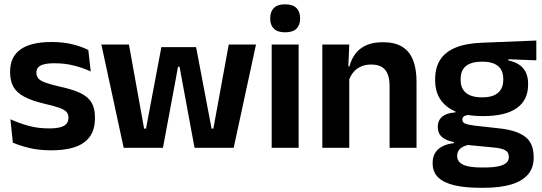

<svg xmlns="http://www.w3.org/2000/svg" viewBox="-20 -702 2574 912"><path d="M223.5 12Q164.5 12 118.8 0.8Q73 -10.5 41 -24.5L29.5 -135.5Q67.5 -118 113.2 -105Q159 -92 214 -92Q262 -92 283.5 -104.2Q305 -116.5 305 -141V-144Q305 -160.5 295.2 -171Q285.5 -181.5 261 -190.2Q236.5 -199 192 -209Q130.5 -223.5 94.8 -242.8Q59 -262 43.5 -290.2Q28 -318.5 28 -358V-362.5Q28 -432 77.5 -467.2Q127 -502.5 224 -502.5Q281.5 -502.5 325.8 -491.2Q370 -480 399.5 -464.5L411 -362.5Q376 -379 332.5 -390.2Q289 -401.5 239 -401.5Q206.5 -401.5 187.8 -396.2Q169 -391 161 -381.5Q153 -372 153 -358.5V-356Q153 -341 161.8 -330Q170.5 -319 194 -310.2Q217.5 -301.5 260 -291.5Q322 -278.5 359.5 -261Q397 -243.5 414 -216.2Q431 -189 431 -145V-139Q431 -63 379.5 -25.5Q328 12 223.5 12Z M567.5 0 461.5 -490.5H592.5L664.5 -91H673.5L746.5 -478H911.5L985 -91H993.5L1066.5 -490.5H1196L1090 0H904L844 -324.5L833 -385H825.5L814.5 -324.5L754 0Z M1270.5 0V-490.5H1398.5V0ZM1334.5 -548.5Q1298 -548.5 1280.8 -565.8Q1263.5 -583 1263.5 -613.5V-616Q1263.5 -646.5 1280.8 -664Q1298 -681.5 1334.5 -681.5Q1370.5 -681.5 1388 -664Q1405.5 -646.5 1405.5 -616V-613.5Q1405.5 -582.5 1388 -565.5Q1370.5 -548.5 1334.5 -548.5Z M1830.5 0V-294.5Q1830.5 -325.5 1822.2 -348Q1814 -370.5 1795 -383Q1776 -395.5 1743 -395.5Q1714 -395.5 1692.2 -385Q1670.5 -374.5 1656.8 -356.8Q1643 -339 1636 -316.5L1616 -386.5H1640Q1648 -419 1666.8 -445Q1685.5 -471 1717.8 -486.2Q1750 -501.5 1798.5 -501.5Q1855 -501.5 1890 -480.2Q1925 -459 1941.8 -417Q1958.5 -375 1958.5 -313V0ZM1511 0V-490.5H1639L1634 -371L1639 -360.5V0Z M2273.5 -150.5Q2162 -150.5 2104.5 -194.8Q2047 -239 2047 -319V-326.5Q2047 -379.5 2070 -416.8Q2093 -454 2142 -475Q2191 -496 2269 -499L2527.5 -509.5V-415.5L2394.5 -420.5V-415Q2426 -408.5 2446.8 -394.2Q2467.5 -380 2478 -357.8Q2488.5 -335.5 2488.5 -304V-299.5Q2488.5 -227 2435 -188.8Q2381.5 -150.5 2273.5 -150.5ZM2267.5 93.5H2281.5Q2320.5 93.5 2346 88.2Q2371.5 83 2384.2 72.2Q2397 61.5 2397 44.5V43Q2397 22 2380.8 12.2Q2364.5 2.5 2328.5 -1L2185 -15L2214.5 -16.5Q2196 -13 2181.8 -6.2Q2167.5 0.5 2159.5 11.5Q2151.5 22.5 2151.5 38.5V39.5Q2151.5 58 2164.5 70.2Q2177.5 82.5 2203.5 88Q2229.5 93.5 2267.5 93.5ZM2260.5 190Q2189.5 190 2139 178.2Q2088.5 166.5 2061.8 141Q2035 115.5 2035 73.5V71.5Q2035 43 2047.5 23.5Q2060 4 2083 -7.5Q2106 -19 2136 -22V-27Q2098 -34.5 2078.8 -51.8Q2059.5 -69 2059.5 -99V-99.5Q2059.5 -120.5 2069 -135Q2078.5 -149.5 2097.2 -158Q2116 -166.5 2143.5 -168V-182.5L2252 -155.5L2217 -156.5Q2194 -156 2185 -150.2Q2176 -144.5 2176 -134V-133.5Q2176 -120.5 2190 -114.8Q2204 -109 2236.5 -105L2354 -92Q2436.5 -82.5 2475.8 -51.5Q2515 -20.5 2515 44V46.5Q2515 96 2487 127.8Q2459 159.5 2406.2 174.8Q2353.5 190 2278.5 190ZM2270 -239.5Q2303.5 -239.5 2325.8 -249Q2348 -258.5 2359.2 -277Q2370.5 -295.5 2370.5 -322V-327.5Q2370.5 -354 2359.5 -372.2Q2348.5 -390.5 2326.5 -399.8Q2304.5 -409 2271 -409H2269.5Q2234 -409 2211.5 -399.2Q2189 -389.5 2178.5 -371.2Q2168 -353 2168 -327.5V-322Q2168 -295.5 2179.2 -277Q2190.5 -258.5 2213.2 -249Q2236 -239.5 2270 -239.5Z"/></svg>

Font: Anek Bangla Medium SemiBold
Style: Regular
Weight: 600
Version: Version 1.003